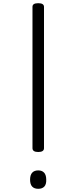

<svg xmlns="http://www.w3.org/2000/svg" viewBox="-20 -1166 477 1200"><path d="M219 -216Q183 -216 183 -240V-1123Q183 -1135 192 -1140.5Q201 -1146 219 -1146Q255 -1146 255 -1123V-240Q255 -228 246 -222Q237 -216 219 -216ZM219 14Q194 14 181 0Q168 -14 168 -43Q168 -72 181 -86.5Q194 -101 219 -101Q243 -101 256 -86.5Q269 -72 269 -43Q270 -14 257 0Q244 14 219 14Z"/></svg>

Font: Playwrite BR Light
Style: Regular
Weight: 300
Version: Version 1.003